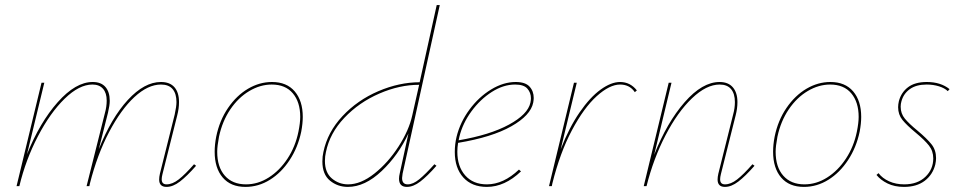

<svg xmlns="http://www.w3.org/2000/svg" viewBox="-20 -731 3778 754"><path d="M750 -80Q714 -39 686.5 -18Q659 3 634 3Q605 3 605 -26Q605 -36 608 -49L666 -281Q673 -313 673 -330Q673 -363 658 -381Q643 -399 612 -399Q561 -399 508 -350Q455 -301 408.5 -212.5Q362 -124 333 -10L331 0H320L392 -287Q399 -312 399 -336Q399 -366 384.5 -382.5Q370 -399 343 -399Q291 -399 234 -343.5Q177 -288 129 -196Q81 -104 56 0H45L143 -406H154L86 -125Q136 -250 206.5 -329.5Q277 -409 344 -409Q377 -409 394 -389.5Q411 -370 411 -335Q411 -318 404 -288L368 -145Q417 -268 482 -338.5Q547 -409 612 -409Q647 -409 665 -388.5Q683 -368 683 -330Q683 -305 676 -278L618 -47Q615 -35 615 -27Q615 -7 634 -7Q657 -7 682 -26.5Q707 -46 742 -86Z M823 -135Q823 -163 829 -194Q842 -258 875.5 -307Q909 -356 954 -382.5Q999 -409 1048 -409Q1106 -409 1137.5 -372Q1169 -335 1169 -272Q1169 -246 1163 -214Q1150 -152 1117.5 -102.5Q1085 -53 1040 -25Q995 3 944 3Q886 3 854.5 -34Q823 -71 823 -135ZM1152 -214Q1159 -249 1159 -272Q1159 -330 1130 -364.5Q1101 -399 1047 -399Q1002 -399 959 -373.5Q916 -348 884.5 -301.5Q853 -255 840 -194Q833 -157 833 -135Q833 -75 863 -41Q893 -7 946 -7Q993 -7 1035.5 -34Q1078 -61 1109 -108Q1140 -155 1152 -214Z M1686 -86 1694 -80Q1658 -39 1630.5 -18Q1603 3 1578 3Q1547 3 1547 -29Q1547 -39 1550 -51L1584 -207Q1545 -122 1479 -59.5Q1413 3 1346 3Q1306 3 1276 -21.5Q1246 -46 1246 -97Q1246 -117 1250 -134Q1266 -212 1325 -275Q1384 -338 1466 -373Q1548 -408 1628 -408L1695 -711H1707L1561 -49Q1559 -37 1559 -32Q1559 -7 1581 -7Q1602 -7 1626.5 -27Q1651 -47 1686 -86ZM1599 -278 1626 -398Q1549 -398 1469.5 -363.5Q1390 -329 1332.5 -268.5Q1275 -208 1260 -134Q1256 -117 1256 -99Q1256 -53 1283.5 -30Q1311 -7 1347 -7Q1397 -7 1450.5 -49.5Q1504 -92 1545 -155.5Q1586 -219 1599 -278Z M2076 -346Q2076 -340 2074 -328Q2064 -278 1988 -235Q1912 -192 1779 -170Q1776 -152 1776 -135Q1776 -77 1807 -42Q1838 -7 1892 -7Q1957 -7 2018 -65L2026 -58Q1962 3 1892 3Q1833 3 1799.5 -34Q1766 -71 1766 -134Q1766 -165 1773 -194Q1787 -251 1823.5 -300.5Q1860 -350 1908.5 -379.5Q1957 -409 2005 -409Q2043 -409 2059.5 -391Q2076 -373 2076 -346ZM2065 -345Q2065 -367 2051 -383Q2037 -399 2003 -399Q1957 -399 1911.5 -370Q1866 -341 1831.5 -294Q1797 -247 1784 -194L1781 -180Q1904 -201 1978.5 -241.5Q2053 -282 2063 -328Q2065 -338 2065 -345Z M2481 -376 2473 -369Q2453 -399 2415 -399Q2374 -399 2323.5 -353.5Q2273 -308 2226 -219.5Q2179 -131 2149 -10L2147 0H2136L2234 -406H2245L2182 -145Q2215 -230 2256 -289.5Q2297 -349 2338.5 -379Q2380 -409 2415 -409Q2455 -409 2481 -376Z M2943 -80Q2907 -39 2879.5 -18Q2852 3 2827 3Q2798 3 2798 -26Q2798 -36 2801 -49L2859 -281Q2866 -306 2866 -330Q2866 -363 2851 -381Q2836 -399 2806 -399Q2754 -399 2697.5 -345Q2641 -291 2593.5 -199.5Q2546 -108 2519 0H2508L2606 -406H2617L2549 -123Q2599 -250 2668.5 -329.5Q2738 -409 2806 -409Q2840 -409 2858 -388Q2876 -367 2876 -330Q2876 -305 2869 -278L2811 -47Q2808 -35 2808 -27Q2808 -7 2827 -7Q2850 -7 2875 -26.5Q2900 -46 2935 -86Z M3016 -135Q3016 -163 3022 -194Q3035 -258 3068.5 -307Q3102 -356 3147 -382.5Q3192 -409 3241 -409Q3299 -409 3330.5 -372Q3362 -335 3362 -272Q3362 -246 3356 -214Q3343 -152 3310.5 -102.5Q3278 -53 3233 -25Q3188 3 3137 3Q3079 3 3047.5 -34Q3016 -71 3016 -135ZM3345 -214Q3352 -249 3352 -272Q3352 -330 3323 -364.5Q3294 -399 3240 -399Q3195 -399 3152 -373.5Q3109 -348 3077.5 -301.5Q3046 -255 3033 -194Q3026 -157 3026 -135Q3026 -75 3056 -41Q3086 -7 3139 -7Q3186 -7 3228.5 -34Q3271 -61 3302 -108Q3333 -155 3345 -214Z M3422 -44 3430 -51Q3445 -31 3471.5 -19Q3498 -7 3531 -7Q3583 -7 3614 -36.5Q3645 -66 3645 -109Q3645 -138 3628 -159.5Q3611 -181 3576 -210Q3541 -239 3524 -260Q3507 -281 3507 -310Q3507 -321 3510 -334Q3519 -368 3546 -388.5Q3573 -409 3620 -409Q3674 -409 3709 -381L3702 -373Q3690 -385 3667.5 -392Q3645 -399 3619 -399Q3578 -399 3553 -381Q3528 -363 3520 -333Q3517 -323 3517 -312Q3517 -285 3533.5 -265Q3550 -245 3583 -218Q3620 -187 3638 -164.5Q3656 -142 3656 -110Q3656 -99 3653 -85Q3643 -45 3611.5 -21Q3580 3 3530 3Q3493 3 3465.5 -10.5Q3438 -24 3422 -44Z"/></svg>

Font: Ysabeau Infant Hairline
Style: Italic
Weight: 100
Italic angle: -12°
Designer: Christian Thalmann (Catharsis Fonts)
Version: Version 0.003